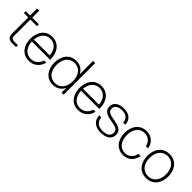

<svg xmlns="http://www.w3.org/2000/svg" viewBox="235 -1901 3094 3094"><g transform="rotate(45 1782.0 -354.0)"><path d="M114 -680V-520H15V-477H114V-121C114 -51 131 0 224 0H314V-43H229C174 -43 163 -75 163 -124V-477H314V-520H163V-680Z M613 12C730 12 808 -61 837 -168H787C763 -88 701 -33 613 -33C498 -33 435 -126 430 -244H846V-260C846 -412 761 -532 613 -532C464 -532 380 -412 380 -260C380 -108 464 12 613 12ZM431 -289C440 -401 502 -487 613 -487C723 -487 785 -401 794 -289Z M1398 0V-720H1349V-416C1313 -487 1250 -532 1161 -532C1008 -532 927 -412 927 -260C927 -108 1008 12 1161 12C1251 12 1316 -35 1351 -108V0ZM978 -260C978 -386 1040 -487 1164 -487C1288 -487 1351 -386 1351 -260C1351 -134 1288 -33 1164 -33C1040 -33 978 -134 978 -260Z M1734 12C1851 12 1929 -61 1958 -168H1908C1884 -88 1822 -33 1734 -33C1619 -33 1556 -126 1551 -244H1967V-260C1967 -412 1882 -532 1734 -532C1585 -532 1501 -412 1501 -260C1501 -108 1585 12 1734 12ZM1552 -289C1561 -401 1623 -487 1734 -487C1844 -487 1906 -401 1915 -289Z M2252 12C2359 12 2454 -34 2454 -138C2454 -217 2414 -261 2264 -286C2136 -306 2103 -330 2103 -393C2103 -456 2163 -489 2241 -489C2338 -489 2389 -447 2394 -360H2443C2439 -467 2372 -532 2241 -532C2132 -532 2054 -479 2054 -392C2054 -309 2097 -265 2250 -241C2381 -221 2405 -192 2405 -136C2405 -63 2339 -31 2252 -31C2151 -31 2093 -79 2087 -170H2038C2043 -56 2122 12 2252 12Z M2762 12C2877 12 2958 -68 2975 -178H2925C2909 -93 2849 -33 2762 -33C2640 -33 2578 -134 2578 -260C2578 -386 2640 -487 2762 -487C2847 -487 2906 -430 2923 -351H2973C2954 -457 2878 -532 2762 -532C2612 -532 2527 -412 2527 -260C2527 -108 2612 12 2762 12Z M3286 12C3439 12 3524 -108 3524 -260C3524 -412 3439 -532 3286 -532C3132 -532 3048 -412 3048 -260C3048 -108 3132 12 3286 12ZM3098 -260C3098 -386 3161 -487 3286 -487C3410 -487 3473 -386 3473 -260C3473 -134 3410 -33 3286 -33C3161 -33 3098 -134 3098 -260Z"/></g></svg>

Font: Aspekta 200
Style: Regular
Weight: 200
Designer: Ivo Dolenc
Version: Version 2.000